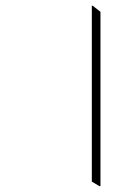

<svg xmlns="http://www.w3.org/2000/svg" viewBox="-20 -634 462 667"><path d="M326 13 329 12V-593L302 -614H299V-3Z"/></svg>

Font: Noto Serif Bengali SemiCondensed ExtraLight
Style: Regular
Weight: 200
Width: 4
Designer: Juan Bruce, Universal Thirst, Indian Type Foundry and the Monotype Design Team.
Foundry: Monotype Imaging Inc.
Version: Version 2.003